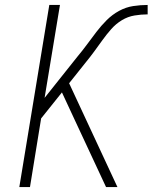

<svg xmlns="http://www.w3.org/2000/svg" viewBox="-20 -755 640 775"><path d="M58 0 179 -735H222L160 -360L293 -527Q313 -551 331.5 -576Q350 -601 369 -626Q388 -651 410.5 -673.5Q433 -696 460.5 -711Q488 -726 517.5 -730.5Q547 -735 576 -735V-697Q550 -697 523 -692.5Q496 -688 472 -673.5Q448 -659 429 -637.5Q410 -616 393.5 -593Q377 -570 360.5 -547.5Q344 -525 326 -503L259 -419L454 0H408L283 -268L230 -382L146 -277L101 0Z"/></svg>

Font: Iosevka SS04 XLt Ex Obl
Style: Regular
Weight: 200
Width: 7
Italic angle: -9°
Monospace: yes
Designer: Belleve Invis
Foundry: Belleve Invis
Version: Version 19.0.0; ttfautohint (v1.8.4)